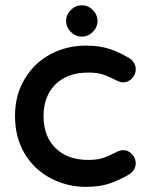

<svg xmlns="http://www.w3.org/2000/svg" viewBox="-20 -691 561 730"><path d="M74.7 -392.1Q110.8 -452.1 171.9 -484.9Q232.9 -517.6 307.6 -517.6Q357.9 -517.6 396.5 -504.9Q434.6 -492.2 472.7 -469.2Q496.1 -452.6 496.1 -426.8Q496.1 -407.2 480.5 -391.6Q466.8 -377.9 449.2 -377.9Q437 -377.9 423.8 -384.8Q390.1 -401.9 368.7 -408.7Q347.2 -415 318.1 -415Q289.1 -415 266.6 -410.2Q220.7 -399.9 189.9 -369.1Q145.5 -324.7 145.5 -249Q145.5 -172.9 191.2 -127.9Q236.8 -83 315.4 -83Q347.2 -83 368.7 -89.4Q389.2 -95.7 423.8 -113.3Q437.5 -120.1 449.2 -120.1Q467.8 -120.1 481.9 -104.5Q496.1 -89.4 496.1 -71.3Q496.1 -45.4 472.7 -28.8H472.2Q434.6 -5.9 396.2 6.8Q357.9 19.5 307.6 19.5Q236.3 19.5 173.8 -12.7Q109.9 -45.9 73.2 -107.9Q37.1 -169.4 37.1 -250Q37.1 -330.6 74.7 -392.1ZM249.3 -569.6Q231.4 -587.4 231.4 -611.3Q231.4 -635.3 249.3 -653.1Q267.1 -670.9 291 -670.9Q314.9 -670.9 332.8 -653.1Q350.6 -635.3 350.6 -611.3Q350.6 -587.4 332.8 -569.6Q314.9 -551.8 291 -551.8Q267.1 -551.8 249.3 -569.6Z"/></svg>

Font: YuPearl-SemiBold
Style: SemiBold
Weight: 600
Designer: Max Yao
Foundry: Max-Everyday
Version: Version 1.011; ttfautohint (v1.8.3)